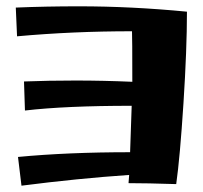

<svg xmlns="http://www.w3.org/2000/svg" viewBox="-20 -522 642 608"><path d="M392 -40 397 -187Q187 -187 59 -172L56 -264Q133 -267 219 -267Q307 -267 399 -263Q399 -408 398 -423Q210 -423 34 -407L30 -498Q126 -502 230 -502Q397 -502 572 -485Q572 -367 561 -195.5Q550 -24 538 61Q445 58 387 58L389 32Q227 43 48 66L37 -25Q195 -40 392 -40Z"/></svg>

Font: Otomanopee One
Style: Regular
Weight: 400
Designer: Das Ende der Wildnis
Foundry: Gutenberg Labo
Version: Version 3.005